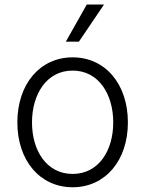

<svg xmlns="http://www.w3.org/2000/svg" viewBox="-20 -802 631 834"><path d="M295.5 11.4C436.8 11.4 535.5 -104 535.5 -270.2C535.5 -437.5 436.8 -552.9 295.5 -552.9C154.1 -552.9 55.4 -437.5 55.4 -270.2C55.4 -104 154.1 11.4 295.5 11.4ZM295.5 -46.5C182.2 -46.5 119 -148.1 119 -270.2C119 -392.4 182.2 -495.4 295.5 -495.4C408.7 -495.4 471.9 -392.4 471.9 -270.2C471.9 -148.1 408.7 -46.5 295.5 -46.5ZM266 -621.1H322.8L431.8 -782.3H356.9Z"/></svg>

Font: Karasuma Gothic
Style: Light
Weight: 300
Designer: Rasmus Andersson / Ryoko Nishizuka
Foundry: rsms
Version: Version 1.00